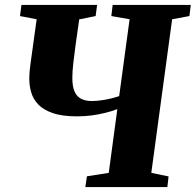

<svg xmlns="http://www.w3.org/2000/svg" viewBox="-20 -763 798 783"><path d="M328 0 334.5 -44 423.5 -58 458.5 -318Q435 -309 408.2 -302.5Q381.5 -296 353.2 -292.2Q325 -288.5 294 -288.5Q233.5 -288.5 195.2 -301.8Q157 -315 136.2 -336.8Q115.5 -358.5 107.5 -385.8Q99.5 -413 99.5 -440.5Q99.5 -458 101.2 -475.8Q103 -493.5 105 -507.5L129.5 -684.5L61.5 -697.5L67.5 -743H376L370 -697.5L303 -684L288 -577.5Q283 -541 279 -506Q275 -471 275 -445Q275 -411.5 283.5 -391Q292 -370.5 309.5 -360.8Q327 -351 354.5 -351Q372 -351 392.2 -353.8Q412.5 -356.5 432 -361.2Q451.5 -366 466 -371L508.5 -684.5L434 -697.5L439.5 -743H758L752.5 -697.5L682 -684.5L597 -58L667.5 -43.5L662.5 0Z"/></svg>

Font: Merriweather 48pt Black
Style: Italic
Weight: 900
Italic angle: -7.8°
Version: Version 2.101